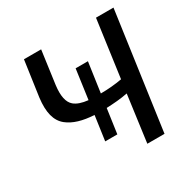

<svg xmlns="http://www.w3.org/2000/svg" viewBox="-164 -898 1047 1055"><g transform="rotate(-30 359.0 -370.5)"><path d="M420 -556H342L316 -369C277 -373 248 -383 229 -399C202 -422 193 -465 201 -530L230 -741H121L89 -516C78 -427 93 -368 137 -333C176 -302 231 -286 304 -282L282 -127H359L381 -282C427 -284 471 -287 516 -296L476 0H585L689 -741H578L528 -379C484 -371 438 -367 393 -367Z"/></g></svg>

Font: Cheyenne Sans Medium
Style: Italic
Weight: 500
Italic angle: -8.13011°
Designer: The Public Sans project authors (U.S. Web Design System), Libre Franklin designed by Pablo Impallari and Rodrigo Fuenzal
Foundry: The Cheyenne Sans Project Authors
Version: Version 2.007